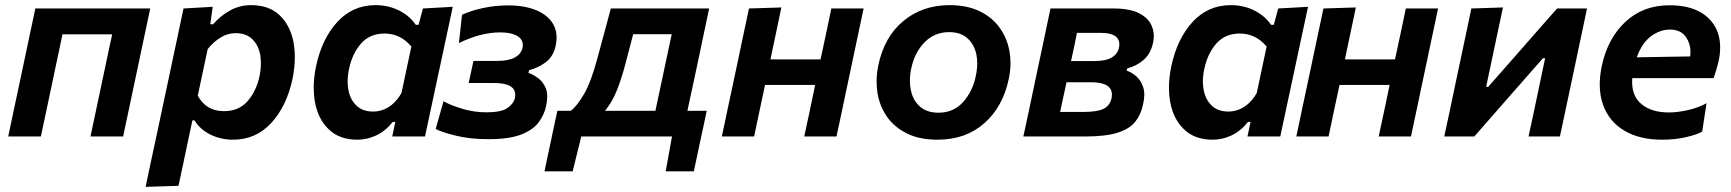

<svg xmlns="http://www.w3.org/2000/svg" viewBox="-20 -531 6734 747"><path d="M12 0Q22 -48 34 -104.5Q45 -155 58 -217L68.5 -266.5Q84 -339 95 -392Q106 -444.5 117.5 -498H564.5Q553 -444.5 542 -392Q531 -339 515.5 -266.5L505 -217Q492 -155 481.2 -104.5Q470.5 -54 459 0H332Q343.5 -54 354.2 -104.5Q365 -155 378 -217L388.5 -266.5Q397 -306 403.5 -337.5Q410 -369 416.5 -397.5H223Q217 -369 210.5 -337.5Q204 -306 195.5 -267L185 -217Q172 -155 161.2 -104.5Q150.5 -54 139 0Z M546.5 196Q558 142.5 569 89.5Q580.5 37 593.5 -24.5L645 -267Q656 -319 668.5 -377.5Q680.5 -435.5 694 -498L807.5 -504.5L798 -436.5H809Q837.5 -469.5 875 -490.2Q912.5 -511 956.5 -511Q1027.5 -511 1068.5 -471.2Q1109.5 -431.5 1122 -366.5Q1127 -338 1127 -308Q1127 -268.5 1118.5 -226Q1096 -119 1036 -53.2Q976 12.5 886.5 12.5Q840 12.5 799.5 -7Q759 -26.5 737 -62.5H728.5L719 -18Q707 38.5 696.5 88.5Q686 138 674.5 192ZM851.5 -98.5Q909.5 -98.5 943.5 -137.8Q977.5 -177 990 -236Q995 -261.5 995 -284.5Q995 -301.5 992.5 -317.5Q985.5 -355 961.8 -378.5Q938 -402 896 -402Q866 -402 838.8 -385.5Q811.5 -369 788 -340L749.5 -159Q781.5 -98.5 851.5 -98.5Z M1371 12.5Q1300.5 12.5 1259.5 -27.5Q1200.5 -84 1200.5 -190.5Q1200.5 -229.5 1209.5 -272.5Q1232 -379.5 1292 -445.2Q1352 -511 1441 -511Q1491.5 -511 1533 -490Q1574.5 -469 1597.5 -434.5H1608.5L1625.5 -498L1741.5 -504.5L1633.5 0H1506L1518 -56.5H1508Q1479 -20.5 1443.5 -4Q1408 12.5 1371 12.5ZM1431.5 -97Q1443 -97 1453 -99Q1508 -110 1542 -169L1580.5 -350Q1538 -400.5 1476 -400.5Q1418.5 -400.5 1384.2 -361Q1350 -321.5 1338 -262.5Q1332.5 -238 1332.5 -215Q1332.5 -153 1366.5 -120.5Q1390.5 -97 1431.5 -97Z M1881 10.5Q1809 10.5 1755 -2.8Q1701 -16 1675 -29L1705.5 -137Q1733 -121.5 1778.5 -107.8Q1824 -94 1873 -94Q1930.5 -94 1954.5 -111Q1978.5 -128 1983 -148.5Q1984.5 -156 1984.5 -162Q1984.5 -208 1902.5 -208H1803.5L1822 -294H1913.5Q1959 -294 1983.2 -307.5Q2007.5 -321 2013 -345Q2014 -351 2014 -356Q2014 -377 1995 -389.5Q1971 -405 1926.5 -405Q1892 -405 1852.8 -395.8Q1813.5 -386.5 1765.5 -363.5L1777.5 -473.5Q1810.5 -489 1858 -499.5Q1905.5 -510 1958.5 -510Q2020.5 -510 2065.5 -491.5Q2110.5 -473 2131.5 -438.5Q2145.5 -415 2145.5 -385.5Q2145.5 -371.5 2142.5 -356Q2134 -312.5 2104.8 -290Q2075.5 -267.5 2038.5 -258L2036 -247.5Q2053.5 -241.5 2073 -227.5Q2092.5 -213.5 2103.5 -187.5Q2109 -173.5 2109 -155Q2109 -139 2105 -119.5Q2098 -85.5 2076.2 -55.8Q2054.5 -26 2008.2 -7.8Q1962 10.5 1881 10.5Z M2098.5 135.5Q2104.5 106 2110.5 78Q2116.5 49.5 2122.5 22Q2129 -8.5 2135.5 -40Q2142.5 -71 2148.5 -100H2201Q2225.5 -119 2252.5 -165.5Q2279.5 -212 2304 -303.5Q2319.5 -360 2332 -406.5Q2344.5 -453 2356.5 -498H2739Q2727.5 -443.5 2716.5 -391.5Q2705.5 -339.5 2690.5 -268L2679.5 -216.5Q2672 -182.5 2666 -154.2Q2660 -126 2654.5 -100H2729.5Q2723.5 -71 2717 -40Q2710 -8.5 2703.5 22Q2697.5 51 2691.5 79Q2685.5 107 2679.5 135.5H2570L2594.5 0H2241.5L2208 135.5ZM2413.5 -283.5Q2399.5 -229.5 2381.2 -182.5Q2363 -135.5 2334 -100H2530Q2535.5 -126 2541.5 -154.5Q2547.5 -183 2555 -217.5L2565.5 -267Q2574 -306 2580.5 -337.5Q2587 -369 2593.5 -398H2443.5Q2436.5 -371.5 2429.2 -343.5Q2422 -315.5 2413.5 -283.5Z M2788.5 0Q2798 -46 2810.5 -104.5Q2821.5 -155 2834.5 -217L2845 -266.5Q2860.5 -339 2871.5 -392Q2882.5 -444.5 2894 -498L3020 -502Q3010 -453.5 3000 -406.5Q2990 -359.5 2977.5 -300H3172.5Q3185 -359 3195 -405Q3204.5 -450.5 3214.5 -498H3340Q3328.5 -444.5 3317.5 -392Q3306.5 -339 3291 -266.5L3280.5 -217Q3267.5 -155 3256.8 -104.5Q3246 -54 3234.5 0H3109Q3120.5 -54 3131 -102.5Q3141 -151 3151.5 -200.5H2956.5Q2944.5 -144.5 2934.5 -97.5Q2924.5 -50.5 2914 0Z M3627.5 12.5Q3558 12.5 3509 -11.5Q3460 -35.5 3431.2 -76.5Q3402.5 -117.5 3394 -169Q3390.5 -191 3390.5 -213.5Q3390.5 -244 3397 -276Q3420 -387.5 3494.5 -449.2Q3569 -511 3674.5 -511Q3742 -511 3791 -487.5Q3840 -464 3869.2 -423.2Q3898.5 -382.5 3907.5 -331Q3911.5 -308.5 3911.5 -285.5Q3911.5 -255 3904.5 -223Q3882 -115.5 3809.5 -51.5Q3737 12.5 3627.5 12.5ZM3631.5 -92.5Q3690 -92.5 3727.2 -134.2Q3764.5 -176 3776.5 -235.5Q3782 -261 3782 -284.5Q3782 -303 3778.5 -320.5Q3770 -359 3743.5 -382.5Q3717 -406 3673 -406Q3615 -406 3576.2 -365.5Q3537.5 -325 3525 -263Q3520 -239.5 3520 -217.5Q3520 -197.5 3524 -179.5Q3532 -140.5 3559 -116.5Q3586 -92.5 3631.5 -92.5Z M3961.5 0Q3973 -54.5 3984 -104.5Q3994.5 -154.5 4007.5 -216.5L4018 -266Q4033.5 -338 4044.5 -391Q4055.5 -443.5 4067 -498H4312.5Q4376 -498 4412.2 -479.2Q4448.5 -460.5 4461 -430Q4469 -411 4469 -390Q4469 -377.5 4466 -364Q4456.5 -321 4428.5 -297.2Q4400.5 -273.5 4365.5 -265L4363.5 -256Q4382.5 -250 4400.5 -234.5Q4418.5 -219 4427.5 -192.5Q4432 -179.5 4432 -162.5Q4432 -146 4427.5 -126Q4419.5 -86.5 4397.5 -58.2Q4375.5 -30 4329.2 -15Q4283 0 4201 0ZM4170 -403Q4164.5 -375.5 4159.5 -351Q4154 -326 4147 -293.5H4237Q4283.5 -293.5 4306 -307.5Q4328.5 -321.5 4333.5 -345.5Q4335 -352.5 4335 -359Q4335 -377.5 4321.5 -388.5Q4303 -403 4266.5 -403ZM4104.5 -95.5H4195.5Q4249.5 -95.5 4273.8 -107.8Q4298 -120 4304.5 -148.5Q4306 -156 4306 -163Q4306 -211 4224.5 -211H4129.5Q4121.5 -175 4115.8 -148.2Q4110 -121.5 4104.5 -95.5Z M4698.5 12.5Q4628 12.5 4587 -27.5Q4528 -84 4528 -190.5Q4528 -229.5 4537 -272.5Q4559.5 -379.5 4619.5 -445.2Q4679.5 -511 4768.5 -511Q4819 -511 4860.5 -490Q4902 -469 4925 -434.5H4936L4953 -498L5069 -504.5L4961 0H4833.5L4845.5 -56.5H4835.5Q4806.5 -20.5 4771 -4Q4735.5 12.5 4698.5 12.5ZM4759 -97Q4770.5 -97 4780.5 -99Q4835.5 -110 4869.5 -169L4908 -350Q4865.5 -400.5 4803.5 -400.5Q4746 -400.5 4711.8 -361Q4677.5 -321.5 4665.5 -262.5Q4660 -238 4660 -215Q4660 -153 4694 -120.5Q4718 -97 4759 -97Z M5023.5 0Q5033 -46 5045.5 -104.5Q5056.5 -155 5069.5 -217L5080 -266.5Q5095.5 -339 5106.5 -392Q5117.5 -444.5 5129 -498L5255 -502Q5245 -453.5 5235 -406.5Q5225 -359.5 5212.5 -300H5407.5Q5420 -359 5430 -405Q5439.5 -450.5 5449.5 -498H5575Q5563.5 -444.5 5552.5 -392Q5541.5 -339 5526 -266.5L5515.5 -217Q5502.5 -155 5491.8 -104.5Q5481 -54 5469.5 0H5344Q5355.5 -54 5366 -102.5Q5376 -151 5386.5 -200.5H5191.5Q5179.5 -144.5 5169.5 -97.5Q5159.5 -50.5 5149 0Z M5599 0Q5610.5 -54.5 5621.5 -104.5Q5632 -154.5 5645 -216.5L5655.5 -266Q5671 -338 5682 -391Q5693 -444 5704.5 -498L5827.5 -502Q5817 -453 5807 -406.2Q5797 -359.5 5784 -297L5762 -193H5770L5890 -329.5Q5925.5 -370 5963 -412.8Q6000.5 -455.5 6038 -498H6154.5Q6143 -443.5 6132 -391.5Q6121 -339.5 6105.5 -266L6095 -216.5Q6082 -155 6071.2 -104.2Q6060.5 -53.5 6049 0H5927Q5938 -51 5948 -97.5Q5957.5 -143.5 5969.5 -200L5991.5 -304.5H5983L5867.5 -173Q5830 -130 5792 -86.8Q5754 -43.5 5716 0Z M6446.5 12.5Q6359 12.5 6300 -22.5Q6241 -57.5 6217.5 -121.5Q6204 -158 6204 -202Q6204 -235 6211.5 -272Q6234 -380.5 6303.2 -445.5Q6372.5 -510.5 6475 -510.5Q6551 -510.5 6598.8 -481.8Q6646.5 -453 6664 -402Q6672.5 -376 6672.5 -346Q6672.5 -317.5 6664.5 -284.5Q6656.5 -253.5 6647 -227H6330.5Q6330 -219 6330 -211.5Q6330 -157.5 6364.5 -127.5Q6403.5 -93.5 6473 -93.5Q6506 -93.5 6546.5 -102.5Q6587 -111.5 6619.5 -129.5L6602.5 -18.5Q6582.5 -7.5 6540.2 2.5Q6498 12.5 6446.5 12.5ZM6477 -416Q6438.5 -416 6403.2 -389.8Q6368 -363.5 6348 -308L6556 -311.5Q6557 -320 6557 -328Q6557 -360.5 6540.5 -385.5Q6520 -416 6477 -416Z"/></svg>

Font: Heraclito SemiBold
Style: Italic
Weight: 600
Italic angle: -12°
Designer: Kostas Bartsokas (font) & Cristiano Sobral (main changes)
Foundry: Kostas Bartsokas (font) & Cristiano Sobral (main changes)
Version: Version 1.00;July 8, 2020;FontCreator 13.0.0.2655 64-bit